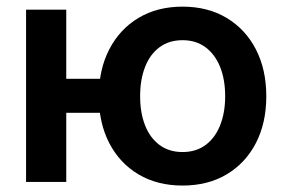

<svg xmlns="http://www.w3.org/2000/svg" viewBox="-20 -559 874 590"><path d="M60.1 0V-529.3H183.6V0ZM150.4 -212.4V-316.9H329.6V-212.4ZM541 11.2Q463.4 11.2 405.5 -23.2Q347.7 -57.6 315.7 -119.4Q283.7 -181.2 283.7 -263.2Q283.7 -345.2 315.7 -407.2Q347.7 -469.2 405.5 -503.9Q463.4 -538.6 541 -538.6Q618.7 -538.6 676.5 -503.9Q734.4 -469.2 766.4 -407.2Q798.3 -345.2 798.3 -263.2Q798.3 -181.2 766.4 -119.4Q734.4 -57.6 676.5 -23.2Q618.7 11.2 541 11.2ZM541 -91.8Q582.5 -91.8 611.8 -113.5Q641.1 -135.3 656.5 -174.1Q671.9 -212.9 671.9 -263.2Q671.9 -314.5 656.5 -353Q641.1 -391.6 611.8 -413.6Q582.5 -435.5 541 -435.5Q499.5 -435.5 470.2 -413.8Q440.9 -392.1 425.8 -353.3Q410.6 -314.5 410.6 -263.2Q410.6 -212.4 425.8 -173.8Q440.9 -135.3 470.2 -113.5Q499.5 -91.8 541 -91.8Z"/></svg>

Font: Inter 24pt SemiBold
Style: Regular
Weight: 600
Designer: Rasmus Andersson
Foundry: rsms
Version: Version 4.001;git-66647c0bb